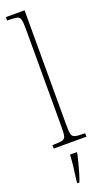

<svg xmlns="http://www.w3.org/2000/svg" viewBox="-187 -791 578 1043"><g transform="rotate(-20 101.5 -269.5)"><path d="M7 0V-20H10Q47 -20 63 -24Q79 -28 83 -43.5Q87 -59 87 -94V-662Q87 -699 83 -715.5Q79 -732 64.5 -736Q50 -740 20 -740H7V-760H115V-94Q115 -59 119 -43.5Q123 -28 139.5 -24Q156 -20 192 -20H196V0ZM63 208Q68 171 72.5 136Q77 101 79 61H118V71Q113 92 106 119.5Q99 147 91 174Q83 201 75 221H63Z"/></g></svg>

Font: Noto Serif Tamil ExtraCondensed Thin
Style: Italic
Weight: 100
Width: 2
Italic angle: -12°
Designer: Indian Type Foundry, Tom Grace, and the Monotype Design Team
Foundry: Monotype Imaging Inc.
Version: Version 2.003; ttfautohint (v1.8.4.7-5d5b)